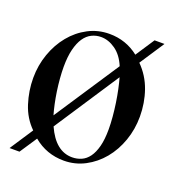

<svg xmlns="http://www.w3.org/2000/svg" viewBox="-152 -945 988 1091"><g transform="rotate(20 342.5 -399.5)"><path d="M595 -828H655L557 -679Q613 -623 639 -548.5Q665 -474 665 -392Q665 -315 640.5 -245.5Q616 -176 572.5 -123.5Q529 -71 470 -40Q411 -9 343 -9Q238 -9 159 -75L90 29H30L122 -111Q68 -164 44 -239Q20 -314 20 -392Q20 -468 44.5 -537.5Q69 -607 112.5 -660Q156 -713 215 -744Q274 -775 343 -775Q443 -775 520 -714ZM381 -43Q411 -43 437 -54.5Q463 -66 482 -92Q501 -118 512 -160Q523 -202 523 -264Q523 -298 519.5 -338.5Q516 -379 510 -419.5Q504 -460 496 -497.5Q488 -535 480 -563L223 -172Q281 -43 381 -43ZM304 -742Q274 -742 247.5 -729Q221 -716 202 -688Q183 -660 172 -616Q161 -572 161 -510Q161 -478 164 -440.5Q167 -403 172.5 -365.5Q178 -328 185.5 -293Q193 -258 201 -231L459 -622Q434 -682 391.5 -712Q349 -742 304 -742Z"/></g></svg>

Font: CatShop
Style: Regular
Weight: 400
Designer: Peter Wiegel
Foundry: Peter Wiegel
Version: Version 1.000 2009 initial release